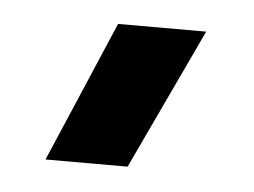

<svg xmlns="http://www.w3.org/2000/svg" viewBox="-29 -742 336 254"><g transform="rotate(5 138.5 -615.5)"><path d="M39 -522 119 -709H236L148 -522Z"/></g></svg>

Font: Kanit Medium
Style: Regular
Weight: 500
Designer: Katatrad Team
Foundry: CadsonDemak
Version: Version 2.000; ttfautohint (v1.8.3)